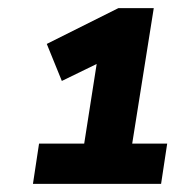

<svg xmlns="http://www.w3.org/2000/svg" viewBox="-20 -725 440 472"><path d="M61 -273 76 -372H187L223 -602L286 -601L132 -526L95 -617L271 -705H358L305 -372H391L376 -273Z"/></svg>

Font: Nunito Sans 11pt ExtraBold
Style: Italic
Weight: 800
Italic angle: -9°
Version: Version 3.101;gftools[0.9.27]